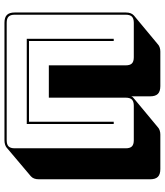

<svg xmlns="http://www.w3.org/2000/svg" viewBox="41 -661 739 861"><g transform="rotate(-90 410.5 -230.5)"><path d="M285 -90V-480H667V-90H657V-470H295V-90ZM739 0Q758 0 766.5 -8.5Q775 -17 775 -36V-534Q775 -553 766.5 -561.5Q758 -570 739 -570H212Q193 -570 184.5 -561.5Q176 -553 176 -534V-36Q176 -17 184.5 -8.5Q193 0 212 0H367Q386 0 394.5 -8.5Q403 -17 403 -36V-381H548V-36Q548 -17 556.5 -8.5Q565 0 584 0ZM399 1 269 109Q265 113 256.5 116Q248 119 238 119H83Q59 119 48 108Q37 97 37 73V-425Q37 -438 40.5 -447Q44 -456 51 -462L180 -571Q185 -575 193.5 -577.5Q202 -580 212 -580H739Q763 -580 774 -569Q785 -558 785 -534V-36Q785 -23 781.5 -14Q778 -5 771 1L641 109Q637 113 628.5 116Q620 119 610 119H455Q431 119 420 108Q409 97 409 73V-12Q408 -8 405.5 -5Q403 -2 399 1Z"/></g></svg>

Font: Bungee Shade
Style: Regular
Weight: 400
Designer: David Jonathan Ross
Foundry: David Jonathan Ross
Version: Version 1.000;PS 1.0;hotconv 1.0.72;makeotf.lib2.5.5900